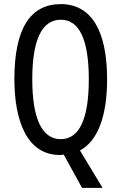

<svg xmlns="http://www.w3.org/2000/svg" viewBox="-20 -744 590 934"><path d="M501 -358C501 -600 421 -724 276 -724C126 -724 50 -603 50 -359C50 -161 109 10 271 10C277 10 286 9 290 8L379 170H479L369 -12C454 -57 501 -176 501 -358ZM137 -358C137 -549 183 -648 276 -648C366 -648 412 -551 412 -358C412 -163 365 -67 275 -67C185 -67 137 -166 137 -358Z"/></svg>

Font: Noto Sans Sinhala UI ExtraCondensed
Style: Regular
Weight: 400
Width: 2
Designer: Jelle Bosma - Monotype Design Team
Foundry: Monotype Imaging Inc.
Version: Version 2.006